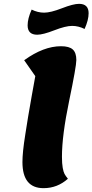

<svg xmlns="http://www.w3.org/2000/svg" viewBox="-20 -956 482 1001"><path d="M174 -775Q124 -775 124 -824Q124 -859 145 -906Q177 -890 210 -890Q244 -890 303 -913Q362 -936 392 -936Q442 -936 442 -887Q442 -852 421 -805Q389 -821 356 -821Q322 -821 263 -798Q204 -775 174 -775ZM207 25Q97 25 97 -111Q97 -136 100.5 -171Q104 -206 112.5 -259Q121 -312 126.5 -347Q132 -382 145.5 -456.5Q159 -531 164 -559L106 -642Q207 -715 298 -715Q341 -715 359.5 -698Q378 -681 378 -643Q378 -610 340.5 -430Q303 -250 303 -139Q303 -103 307 -81Q311 -59 316.5 -49Q322 -39 334 -24Q279 25 207 25Z"/></svg>

Font: Lemonada
Style: Bold
Weight: 700
Designer: Mohamed Gaber (Arabic), Eduardo Tunni (Latin)
Foundry: Kief Type Foundry
Version: Version 4.004